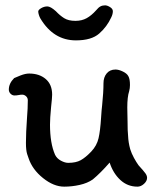

<svg xmlns="http://www.w3.org/2000/svg" viewBox="-20 -694 593 718"><path d="M123 -651Q123 -657 134 -663.5Q145 -670 157 -670Q169 -670 189 -652Q204 -636 220 -626Q236 -616 262 -616Q286 -616 304 -626Q322 -636 339 -655Q348 -666 355.5 -670Q363 -674 373 -674Q381 -674 391.5 -667.5Q402 -661 402 -652Q402 -641 396 -629Q380 -594 351 -568.5Q322 -543 264 -543Q180 -543 131 -625Q128 -630 125.5 -638Q123 -646 123 -651ZM63 -340Q71 -340 77.5 -334Q84 -328 84 -319Q84 -289 81 -253Q77 -197 77 -160Q77 -132 81.5 -118Q86 -104 87 -102Q101 -60 141 -28Q181 4 220 4Q249 4 278 -2.5Q307 -9 327 -23Q356 -47 390 -86Q403 -46 430 -21Q457 4 494 4Q507 4 518.5 -6.5Q530 -17 530 -29Q530 -37 524 -45.5Q518 -54 498 -76Q490 -87 481 -103.5Q472 -120 467 -136Q460 -161 459 -186Q457 -203 457 -239L456 -292Q456 -332 463 -353Q466 -364 466 -376Q466 -399 460 -409Q455 -419 439.5 -426.5Q424 -434 412 -434Q391 -434 379 -419.5Q367 -405 367 -383Q367 -349 362 -301Q360 -286 358 -254Q355 -205 348.5 -177Q342 -149 321 -127Q300 -105 282 -95Q264 -85 235 -85Q223 -85 208 -93Q193 -101 186 -115Q167 -158 167 -228Q167 -251 171 -293Q175 -329 175 -340Q175 -378 151 -398.5Q127 -419 89 -419Q75 -419 57 -412Q39 -405 33 -402Q13 -382 13 -359Q13 -350 19.5 -343.5Q26 -337 34 -337Q42 -337 49.5 -338.5Q57 -340 63 -340Z"/></svg>

Font: Itim
Style: Regular
Weight: 400
Designer: Suppakit Chalermlarp
Version: Version 1.002g